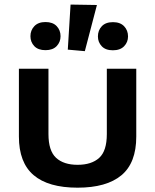

<svg xmlns="http://www.w3.org/2000/svg" viewBox="-20 -824 690 853"><path d="M324.7 9.8Q453.1 9.8 519.3 -45.2Q585.4 -100.1 585.4 -217.3V-518.6H454.6V-228.5Q454.6 -153.3 420.7 -122.6Q386.7 -91.8 324.7 -91.8Q262.7 -91.8 229 -123Q195.3 -154.3 195.3 -228.5V-518.6H64V-217.3Q64 -101.6 129.4 -45.9Q194.8 9.8 324.7 9.8ZM182.1 -601.1Q214.4 -601.1 231.7 -619.1Q249 -637.2 249 -663.1Q249 -689.9 231.7 -708Q214.4 -726.1 182.1 -726.1Q149.9 -726.1 132.6 -707.8Q115.2 -689.5 115.2 -663.1Q115.2 -637.2 132.3 -619.1Q149.4 -601.1 182.1 -601.1ZM356.9 -596.7 410.6 -801.8 293.5 -803.7 281.2 -603.5ZM481.4 -600.6Q514.2 -600.6 531.5 -618.7Q548.8 -636.7 548.8 -662.1Q548.8 -689 531.5 -707.3Q514.2 -725.6 481.9 -725.6Q449.2 -725.6 432.1 -707.3Q415 -689 415 -662.1Q415 -636.7 431.9 -618.7Q448.7 -600.6 481.4 -600.6Z"/></svg>

Font: Roboto Flex
Style: wght 600 wdth 140 opsz 13.0 GRAD 0.00 slnt 0.00 XTRA 468 XOPQ 96 YOPQ 79 YTLC 514 YTUC 712 YTAS 750 YTDE -203.00 YTFI 738
Weight: 600
Width: 8
Designer: Berlow after Robertson
Foundry: Google
Version: Version 3.100